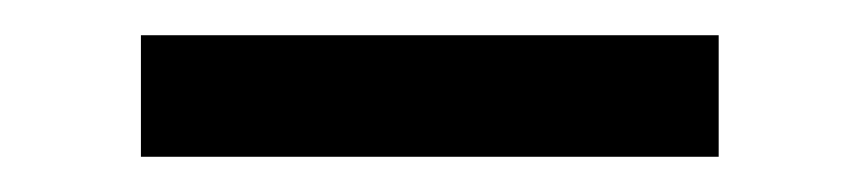

<svg xmlns="http://www.w3.org/2000/svg" viewBox="-20 -686 488 109"><path d="M60 -666H388V-597H60Z"/></svg>

Font: PT Sans Caption
Style: Regular
Weight: 400
Designer: A.Korolkova, O.Umpeleva, V.Yefimov
Foundry: ParaType Ltd
Version: Version 2.004W OFL